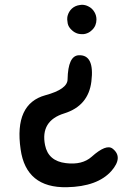

<svg xmlns="http://www.w3.org/2000/svg" viewBox="-20 -740 564 795"><path d="M334 -600.1Q326.7 -598.1 318.8 -598.6Q310.5 -598.6 302.7 -600.6Q287.6 -605 276.4 -616.2Q263.2 -628.4 260.3 -643.1Q258.8 -650.9 258.3 -659.2Q258.3 -668.9 259.8 -674.3Q264.6 -692.4 277.8 -704.6Q291.5 -716.8 310.5 -719.2Q314.5 -719.7 318.8 -720.2Q333 -720.2 345.2 -713.9Q361.8 -706.1 371.1 -689.9Q379.4 -675.8 379.4 -659.2Q379.4 -647 375 -635.7Q369.6 -622.6 358.4 -613.3Q348.6 -604 334 -600.1ZM441.4 -32.2Q383.8 32.7 256.8 35.2Q87.9 38.6 65.4 -121.6Q38.1 -310.1 168 -345.7Q259.8 -370.6 259.8 -411.6Q261.7 -508.8 305.7 -511.2Q372.1 -514.6 358.4 -402.8Q346.2 -301.8 246.1 -270.5Q146.5 -239.7 166.5 -139.2Q179.7 -73.2 252.9 -64.5Q320.3 -56.2 359.4 -90.8Q419.9 -145 446.3 -124.5Q491.2 -89.4 441.4 -32.2Z"/></svg>

Font: Comic Relief
Style: Regular
Weight: 400
Designer: Jeff Davis
Foundry: Loudifier
Version: Version 1.0